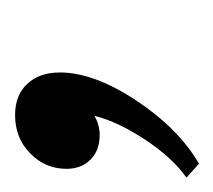

<svg xmlns="http://www.w3.org/2000/svg" viewBox="-40 -116 290 261"><g transform="rotate(-90 105.5 15.0)"><path d="M-5 123Q22 104 46.5 67Q71 30 79 -2Q66 5 53 5Q32 5 19.5 -7.5Q7 -20 7 -40Q7 -69 28 -89.5Q49 -110 80 -110Q107 -110 122.5 -93.5Q138 -77 138 -49Q138 -3 100 54.5Q62 112 14 140Z"/></g></svg>

Font: Fahkwang SemiBold
Style: Italic
Weight: 600
Italic angle: -10°
Version: Version 1.000; ttfautohint (v1.6)